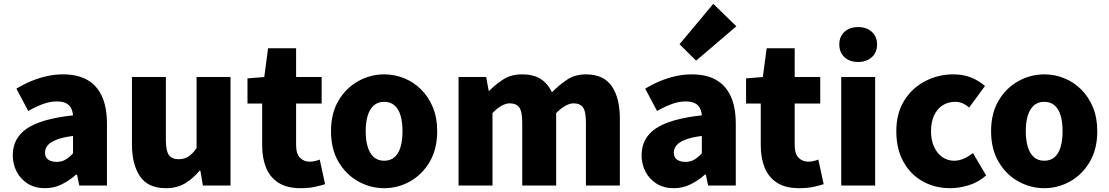

<svg xmlns="http://www.w3.org/2000/svg" viewBox="-20 -973 5815 1007"><path d="M216 14Q164 14 126 -9.5Q88 -33 67.5 -72.5Q47 -112 47 -159Q47 -249 122 -299.5Q197 -350 363 -368Q361 -391 352 -407.5Q343 -424 324.5 -432.5Q306 -441 277 -441Q243 -441 207 -428Q171 -415 128 -391L66 -508Q104 -531 143.5 -547.5Q183 -564 225 -573.5Q267 -583 311 -583Q385 -583 436 -555Q487 -527 514 -469.5Q541 -412 541 -323V0H396L384 -57H379Q344 -26 303.5 -6Q263 14 216 14ZM277 -124Q304 -124 324 -136Q344 -148 363 -169V-260Q308 -253 275.5 -240Q243 -227 229.5 -210Q216 -193 216 -173Q216 -148 232.5 -136Q249 -124 277 -124Z M850 14Q756 14 714 -48.5Q672 -111 672 -217V-569H850V-239Q850 -181 866 -159.5Q882 -138 916 -138Q946 -138 967.5 -151.5Q989 -165 1011 -196V-569H1189V0H1044L1031 -78H1027Q992 -36 950 -11Q908 14 850 14Z M1556 14Q1485 14 1440.5 -14.5Q1396 -43 1375.5 -93.5Q1355 -144 1355 -211V-430H1278V-562L1366 -569L1386 -720H1533V-569H1667V-430H1533V-213Q1533 -166 1553.5 -145.5Q1574 -125 1605 -125Q1619 -125 1633 -128.5Q1647 -132 1657 -136L1685 -7Q1663 0 1631.5 7Q1600 14 1556 14Z M1995 14Q1923 14 1859 -21.5Q1795 -57 1755.5 -124Q1716 -191 1716 -285Q1716 -379 1755.5 -445.5Q1795 -512 1859 -547.5Q1923 -583 1995 -583Q2049 -583 2099 -563Q2149 -543 2188 -504.5Q2227 -466 2250 -411Q2273 -356 2273 -285Q2273 -191 2233.5 -124Q2194 -57 2130.5 -21.5Q2067 14 1995 14ZM1995 -130Q2028 -130 2049.5 -149Q2071 -168 2081 -203Q2091 -238 2091 -285Q2091 -332 2081 -366.5Q2071 -401 2049.5 -420Q2028 -439 1995 -439Q1962 -439 1940.5 -420Q1919 -401 1908.5 -366.5Q1898 -332 1898 -285Q1898 -238 1908.5 -203Q1919 -168 1940.5 -149Q1962 -130 1995 -130Z M2385 0V-569H2530L2543 -497H2546Q2581 -532 2621 -557.5Q2661 -583 2719 -583Q2778 -583 2815.5 -559Q2853 -535 2875 -489Q2912 -527 2954 -555Q2996 -583 3053 -583Q3146 -583 3188.5 -521Q3231 -459 3231 -352V0H3053V-330Q3053 -389 3037.5 -410Q3022 -431 2988 -431Q2969 -431 2946 -418.5Q2923 -406 2897 -380V0H2719V-330Q2719 -389 2703 -410Q2687 -431 2653 -431Q2634 -431 2611 -418.5Q2588 -406 2563 -380V0Z M3514 14Q3462 14 3424 -9.5Q3386 -33 3365.5 -72.5Q3345 -112 3345 -159Q3345 -249 3420 -299.5Q3495 -350 3661 -368Q3659 -391 3650 -407.5Q3641 -424 3622.5 -432.5Q3604 -441 3575 -441Q3541 -441 3505 -428Q3469 -415 3426 -391L3364 -508Q3402 -531 3441.5 -547.5Q3481 -564 3523 -573.5Q3565 -583 3609 -583Q3683 -583 3734 -555Q3785 -527 3812 -469.5Q3839 -412 3839 -323V0H3694L3682 -57H3677Q3642 -26 3601.5 -6Q3561 14 3514 14ZM3575 -124Q3602 -124 3622 -136Q3642 -148 3661 -169V-260Q3606 -253 3573.5 -240Q3541 -227 3527.5 -210Q3514 -193 3514 -173Q3514 -148 3530.5 -136Q3547 -124 3575 -124ZM3631 -655 3544 -741 3721 -953 3842 -835Z M4171 14Q4100 14 4055.5 -14.5Q4011 -43 3990.5 -93.5Q3970 -144 3970 -211V-430H3893V-562L3981 -569L4001 -720H4148V-569H4282V-430H4148V-213Q4148 -166 4168.5 -145.5Q4189 -125 4220 -125Q4234 -125 4248 -128.5Q4262 -132 4272 -136L4300 -7Q4278 0 4246.5 7Q4215 14 4171 14Z M4392 0V-569H4570V0ZM4481 -648Q4436 -648 4409 -673Q4382 -698 4382 -740Q4382 -781 4409 -806Q4436 -831 4481 -831Q4525 -831 4552.5 -806Q4580 -781 4580 -740Q4580 -698 4552.5 -673Q4525 -648 4481 -648Z M4964 14Q4884 14 4820 -21.5Q4756 -57 4718.5 -124Q4681 -191 4681 -285Q4681 -379 4722.5 -445.5Q4764 -512 4832.5 -547.5Q4901 -583 4980 -583Q5032 -583 5073 -566.5Q5114 -550 5146 -522L5063 -409Q5044 -425 5026.5 -432Q5009 -439 4991 -439Q4952 -439 4923 -420Q4894 -401 4878.5 -366.5Q4863 -332 4863 -285Q4863 -238 4879 -203Q4895 -168 4922.5 -149Q4950 -130 4984 -130Q5011 -130 5036 -141.5Q5061 -153 5083 -170L5152 -53Q5110 -16 5059.5 -1Q5009 14 4964 14Z M5457 14Q5385 14 5321 -21.5Q5257 -57 5217.5 -124Q5178 -191 5178 -285Q5178 -379 5217.5 -445.5Q5257 -512 5321 -547.5Q5385 -583 5457 -583Q5511 -583 5561 -563Q5611 -543 5650 -504.5Q5689 -466 5712 -411Q5735 -356 5735 -285Q5735 -191 5695.5 -124Q5656 -57 5592.5 -21.5Q5529 14 5457 14ZM5457 -130Q5490 -130 5511.5 -149Q5533 -168 5543 -203Q5553 -238 5553 -285Q5553 -332 5543 -366.5Q5533 -401 5511.5 -420Q5490 -439 5457 -439Q5424 -439 5402.5 -420Q5381 -401 5370.5 -366.5Q5360 -332 5360 -285Q5360 -238 5370.5 -203Q5381 -168 5402.5 -149Q5424 -130 5457 -130Z"/></svg>

Font: Noto Sans HK Thin Black
Style: Regular
Weight: 900
Version: Version 2.004-H2;hotconv 1.0.118;makeotfexe 2.5.65603